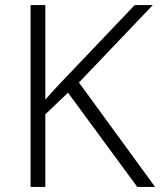

<svg xmlns="http://www.w3.org/2000/svg" viewBox="-20 -734 629 754"><path d="M589 0H519L247 -370L158 -285V0H100V-714H158V-343Q179 -367 201 -390.5Q223 -414 245 -437L509 -714H580L290 -410Z"/></svg>

Font: Noto Sans Georgian Light
Style: Regular
Weight: 300
Version: Version 2.002